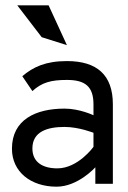

<svg xmlns="http://www.w3.org/2000/svg" viewBox="-20 -692 481 723"><path d="M232 -522 163 -672H45L137 -552ZM64 -405 102 -349C138 -382 173 -391 232 -391C301 -391 332 -366 332 -299V-258C332 -258 280 -283 223 -283C114 -283 25 -241 25 -132C25 -45 96 11 193 11C274 11 339 -62 339 -62V0H405V-299C405 -410 345 -462 232 -462C152 -462 105 -440 64 -405ZM196 -58C141 -58 102 -81 102 -133C102 -197 159 -214 223 -214C277 -214 332 -192 332 -192V-139C332 -139 274 -58 196 -58Z"/></svg>

Font: Charger
Style: Regular
Weight: 400
Designer: Jasper
Foundry: Cannot Into Space Fonts
Version: Version 0.98